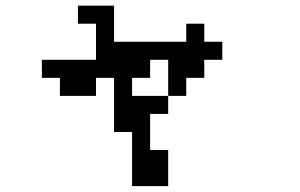

<svg xmlns="http://www.w3.org/2000/svg" viewBox="-20 -504 1040 665"><path d="M125 -234.4V-296.9H312.5V-421.9H250V-484.4H375V-359.4H625V-421.9H687.5V-359.4H750V-296.9H687.5V-234.4H625V-171.9H562.5V-109.4H500V15.6H562.5V140.6H437.5V-46.9H375V-234.4H312.5V-171.9H187.5V-234.4ZM562.5 -171.9V-296.9H500V-234.4H437.5V-171.9Z"/></svg>

Font: KH Dot Dougenzaka 16
Style: Regular
Weight: 400
Designer: Original version for X68000 by Keitarou Hiraki (http://hp.vector.co.jp/authors/VA000874/) / TrueType conversion by Homem
Version: Version 1.00.20150527